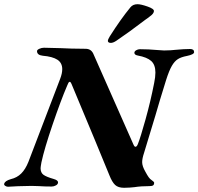

<svg xmlns="http://www.w3.org/2000/svg" viewBox="-35 -885 943 913"><path d="M888 -637Q888 -626 854 -619Q827 -614 811 -604Q795 -594 782 -571.5Q769 -549 755 -505Q721 -396 704 -336L650 -158Q641 -131 641 -114Q641 -95 656 -69Q658 -65 665 -53Q672 -41 679 -34Q683 -30 690.5 -25Q698 -20 698 -16Q698 -7 693 -3.5Q688 0 676 0Q636 0 604 5Q596 6 582 7Q568 8 555 8Q527 8 512.5 -5.5Q498 -19 485 -52Q473 -83 416.5 -218.5Q360 -354 335 -414L305 -486Q304 -489 301.5 -492.5Q299 -496 297 -496Q292 -496 288.5 -487Q285 -478 284 -477Q254 -407 215 -292.5Q176 -178 162 -113Q158 -91 158 -85Q158 -64 171.5 -54Q185 -44 220 -34Q241 -28 241 -18Q241 -9 231 -3.5Q221 2 211 2Q177 2 149 0L115 -1Q86 -1 50 0.5Q14 2 3 3Q-4 3 -10.5 -1.5Q-17 -6 -15 -12Q-11 -25 16 -33Q46 -40 66 -60Q86 -80 100 -115L251 -510Q261 -536 261 -556Q261 -586 238 -601Q215 -616 168 -620Q141 -623 141 -642Q141 -648 152 -653Q163 -658 174 -658L254 -656Q275 -655 305 -654Q335 -653 372 -653Q397 -653 408 -631L599 -199Q604 -187 609 -187Q616 -187 621 -201Q633 -231 657 -317Q681 -403 698 -490Q704 -519 704 -540Q704 -577 684 -595Q664 -613 620 -621Q604 -624 604 -634Q604 -641 612.5 -646Q621 -651 630 -651Q671 -651 715 -647L745 -645Q763 -645 776.5 -646Q790 -647 799 -648Q841 -652 869 -652Q888 -652 888 -637ZM305 -486ZM478 -689V-691Q478 -697 487 -712Q539 -794 585 -850Q597 -865 619 -865Q635 -865 666.5 -854Q698 -843 697 -832Q696 -820 679 -808Q672 -802 666 -798Q660 -794 656 -791Q576 -730 518 -691Q503 -681 492 -681Q480 -681 478 -689Z"/></svg>

Font: EB Garamond ExtraBold
Style: Italic
Weight: 800
Italic angle: -17.2°
Designer: Georg Duffner and Octavio Pardo
Foundry: Georg Duffner
Version: Version 1.000